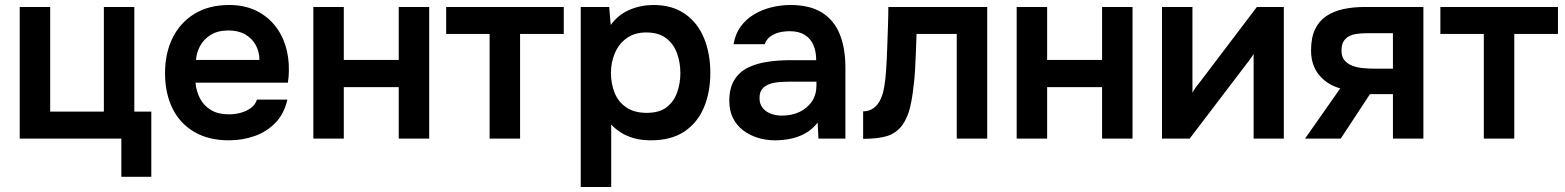

<svg xmlns="http://www.w3.org/2000/svg" viewBox="-20 -555 6269 769"><path d="M466 153V0H59V-527H181V-108H396V-527H518V-108H586V153Z M897 7Q815 7 757.5 -27Q700 -61 670.5 -121.5Q641 -182 641 -262Q641 -342 671.5 -403.5Q702 -465 759.5 -500Q817 -535 898 -535Q956 -535 1001 -514.5Q1046 -494 1077 -457.5Q1108 -421 1123 -373.5Q1138 -326 1137 -272Q1137 -260 1136 -248.5Q1135 -237 1133 -224H763Q766 -189 781.5 -160Q797 -131 825.5 -114Q854 -97 897 -97Q922 -97 945 -103.5Q968 -110 985.5 -123Q1003 -136 1009 -156H1131Q1118 -99 1083 -63Q1048 -27 999.5 -10Q951 7 897 7ZM765 -315H1019Q1019 -348 1004 -375Q989 -402 961.5 -417.5Q934 -433 895 -433Q853 -433 825 -416Q797 -399 782 -372Q767 -345 765 -315Z M1235 0V-527H1357V-315H1577V-527H1699V0H1577V-206H1357V0Z M1941 0V-419H1767V-527H2238V-419H2063V0Z M2306 194V-527H2420L2426 -455Q2457 -497 2502 -516Q2547 -535 2597 -535Q2673 -535 2724 -499Q2775 -463 2800 -401.5Q2825 -340 2825 -263Q2825 -186 2799.5 -125Q2774 -64 2721.5 -28.5Q2669 7 2587 7Q2549 7 2519 -1.5Q2489 -10 2466.5 -24.5Q2444 -39 2428 -56V194ZM2570 -103Q2621 -103 2650 -125.5Q2679 -148 2692 -184.5Q2705 -221 2705 -262Q2705 -305 2691.5 -342Q2678 -379 2648 -402Q2618 -425 2568 -425Q2522 -425 2490.5 -402.5Q2459 -380 2443 -343Q2427 -306 2427 -263Q2427 -219 2442 -182.5Q2457 -146 2489 -124.5Q2521 -103 2570 -103Z M3083 7Q3048 7 3015.5 -3Q2983 -13 2957 -32.5Q2931 -52 2916 -81.5Q2901 -111 2901 -151Q2901 -202 2921 -234.5Q2941 -267 2975.5 -284Q3010 -301 3054 -307.5Q3098 -314 3146 -314H3249Q3249 -349 3238 -374.5Q3227 -400 3203.5 -415Q3180 -430 3143 -430Q3119 -430 3098.5 -424.5Q3078 -419 3063.5 -407.5Q3049 -396 3043 -378H2918Q2925 -419 2946.5 -448.5Q2968 -478 2999.5 -497Q3031 -516 3069 -525.5Q3107 -535 3146 -535Q3223 -535 3271.5 -505Q3320 -475 3343 -419Q3366 -363 3366 -284V0H3258L3255 -64Q3233 -36 3204.5 -20.5Q3176 -5 3145 1Q3114 7 3083 7ZM3111 -92Q3152 -92 3183 -107Q3214 -122 3232 -149Q3250 -176 3250 -212V-228H3155Q3129 -228 3105 -226.5Q3081 -225 3062.5 -218.5Q3044 -212 3033 -199Q3022 -186 3022 -162Q3022 -139 3034 -123.5Q3046 -108 3066.5 -100Q3087 -92 3111 -92Z M3437 1V-109Q3459 -109 3475 -119.5Q3491 -130 3502 -148Q3515 -170 3521 -204Q3527 -238 3529 -273Q3532 -318 3533.5 -363.5Q3535 -409 3536.5 -451.5Q3538 -494 3538 -527H3934V0H3812V-419H3651Q3650 -386 3648.5 -349Q3647 -312 3645 -274.5Q3643 -237 3638 -202Q3634 -163 3624.5 -123Q3615 -83 3592 -51Q3568 -21 3532.5 -10Q3497 1 3437 1Z M4052 0V-527H4174V-315H4394V-527H4516V0H4394V-206H4174V0Z M4634 0V-527H4756V-184Q4762 -195 4771.5 -208Q4781 -221 4788 -229L5014 -527H5122V0H5001V-339Q4993 -326 4984.5 -314.5Q4976 -303 4968 -293L4745 0Z M5207 0 5348 -201Q5295 -216 5263 -255Q5231 -294 5231 -353Q5231 -404 5247 -437.5Q5263 -471 5292 -490.5Q5321 -510 5360 -518.5Q5399 -527 5445 -527H5681V0H5559V-178H5467L5350 0ZM5488 -280H5559V-422H5454Q5431 -422 5412 -419Q5393 -416 5380 -408Q5367 -400 5360 -387Q5353 -374 5353 -352Q5353 -328 5365 -313.5Q5377 -299 5397 -291.5Q5417 -284 5441 -282Q5465 -280 5488 -280Z M5923 0V-419H5749V-527H6220V-419H6045V0Z"/></svg>

Font: Onest SemiBold
Style: Regular
Weight: 600
Designer: Dmitri Voloshin, Andrey Kudryavtsev
Foundry: Dmitri Voloshin, Andrey Kudryavtsev
Version: Version 1.000;gftools[0.9.33]